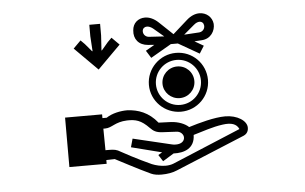

<svg xmlns="http://www.w3.org/2000/svg" viewBox="-49 -713 1297 816"><g transform="rotate(-5 600.0 -304.5)"><path d="M667 -54C712 -52 758 -67 759 -125C801 -137 841 -152 886 -158C922 -163 945 -156 955 -133L663 -11C653 -7 641 -5 629 -5C609 -5 588 -10 571 -17C515 -42 445 -80 444 -81C428 -91 417 -93 395 -93H380L379 -185H387C416 -185 430 -209 482 -211C519 -212 542 -206 576 -171C589 -158 600 -149 630 -148L687 -145C705 -145 719 -130 717 -115C715 -100 701 -91 681 -91C675 -91 669 -91 663 -93L499 -132L489 -96L619 -63L602 -53L620 -25ZM618 -353C618 -406 661 -449 714 -449C767 -449 810 -406 810 -353C810 -300 767 -257 714 -257C661 -257 618 -300 618 -353ZM605 -557C589 -559 581 -572 582 -584C583 -595 591 -601 601 -601C608 -601 617 -598 626 -591L671 -553ZM801 -591C810 -599 819 -602 825 -602C836 -602 843 -595 844 -584C845 -572 837 -559 821 -557L756 -553ZM564 23C577 29 593 31 609 31C633 31 657 27 675 19L970 -103C991 -112 991 -131 991 -136C991 -165 951 -192 899 -192C853 -192 788 -174 743 -160C727 -175 700 -186 668 -188L615 -190C578 -236 533 -252 486 -254C458 -254 422 -247 397 -230H379V-246H221V-35H380V-51L416 -52C430 -45 512 -1 564 23ZM447 -567 430 -550 402 -517H400L404 -581V-630H358V-581L362 -517H360L332 -550L315 -567L283 -535L381 -437L479 -535ZM588 -353C588 -284 645 -228 714 -228C784 -228 840 -284 840 -353C840 -423 784 -479 714 -479C645 -479 588 -423 588 -353ZM646 -353C646 -316 677 -286 714 -286C752 -286 782 -316 782 -353C782 -391 752 -421 714 -421C677 -421 646 -391 646 -353ZM696 -518H726L815 -467L835 -499L797 -521L828 -523C868 -525 887 -559 885 -588C882 -617 858 -638 828 -638C811 -638 792 -631 774 -615L711 -559L653 -614C634 -632 614 -640 596 -640C567 -640 544 -621 542 -590C538 -553 560 -526 599 -523L626 -521L588 -499L608 -467Z"/></g></svg>

Font: CryptoKit 1.4
Style: Regular
Weight: 400
Monospace: yes
Designer: Oceane Juvin
Foundry: http://www.head-geneve.ch
Version: Version 1.000